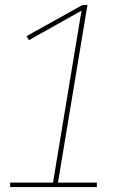

<svg xmlns="http://www.w3.org/2000/svg" viewBox="-20 -755 540 775"><path d="M21 0V-18H194L309 -712L97 -593L87 -609L313 -735H333L214 -18H371V0Z"/></svg>

Font: Iosevka Curly Slab ThObl
Style: Regular
Weight: 100
Italic angle: -9°
Monospace: yes
Designer: Belleve Invis
Foundry: Belleve Invis
Version: Version 11.0.0; ttfautohint (v1.8.3)